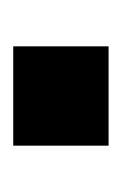

<svg xmlns="http://www.w3.org/2000/svg" viewBox="33 -217 184 290"><g transform="rotate(-90 125.0 -72.0)"><path d="M50 -144H200V0H50Z"/></g></svg>

Font: Mozilla Text BETA
Style: Bold
Weight: 700
Designer: Studio DRAMA
Foundry: Studio DRAMA
Version: Version 0.100